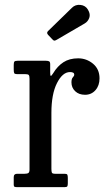

<svg xmlns="http://www.w3.org/2000/svg" viewBox="-20 -770 448 790"><path d="M101.5 -446Q101.5 -458 98.2 -461.5Q95 -465 83.5 -465H51.5Q40.5 -465 38.5 -469Q36.5 -473 36.5 -484V-502.5Q36.5 -513 39.2 -516.5Q42 -520 52.5 -520H168.5Q177 -520 181.8 -517.8Q186.5 -515.5 186.5 -506V-471Q186.5 -458.5 189 -457.8Q191.5 -457 199 -469Q216 -497.5 240.8 -513.8Q265.5 -530 301.5 -530Q336 -530 362.8 -507.8Q389.5 -485.5 389.5 -447.5Q389.5 -418 372.8 -399Q356 -380 330 -380Q304.5 -380 289.2 -394.8Q274 -409.5 274 -431Q274 -446 279.8 -451.8Q285.5 -457.5 285.5 -463Q285.5 -473.5 268 -473.5Q237.5 -473.5 214.5 -428.2Q191.5 -383 191.5 -305.5V-75.5Q191.5 -64 193.5 -59.5Q195.5 -55 207.5 -55H246Q255 -55 257 -51.2Q259 -47.5 259 -38V-15.5Q259 -6.5 256.8 -3.2Q254.5 0 246 0H50.5Q43.5 0 40 -1.5Q36.5 -3 36.5 -9.5V-41Q36.5 -55 50.5 -55H81Q92 -55 96.8 -58.2Q101.5 -61.5 101.5 -72.5ZM195 -608.5 178 -626.5Q170 -635 178 -642.5L276 -738Q290 -752 311 -749.8Q332 -747.5 342 -730Q353 -711.5 347.2 -696.2Q341.5 -681 328.5 -673.5L214.5 -607Q208 -603 204.2 -602.8Q200.5 -602.5 195 -608.5Z"/></svg>

Font: Besley* Narrow
Style: Regular
Weight: 400
Width: 4
Designer: Owen Earl
Foundry: indestructible type*
Version: Version 3.000; ttfautohint (v1.8.3)